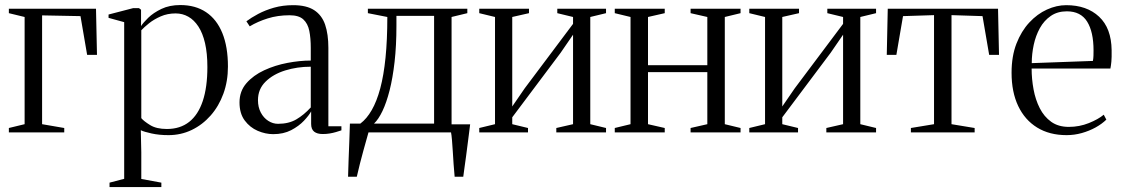

<svg xmlns="http://www.w3.org/2000/svg" viewBox="-20 -538 4555 780"><path d="M16 0V-18L80 -33.5V-469L16 -484.5V-502.5H370L374 -315H334L307 -472.5L151 -475.5V-33.5L241 -18V0Z M425 222V204L484.5 188.5V-448L421 -465.5V-479L521 -505H544.5L553 -498.5V-432Q561.5 -445.5 582.2 -465.8Q603 -486 635.8 -501.8Q668.5 -517.5 712.5 -517.5Q774 -517.5 817.2 -488.5Q860.5 -459.5 883.2 -403.8Q906 -348 906 -267.5Q906 -208 887.5 -157.2Q869 -106.5 835.8 -68.8Q802.5 -31 758.8 -10Q715 11 664.5 11Q626.5 11 595.8 4.2Q565 -2.5 552 -9L554 80.5V189L635.5 204V222ZM658 -14Q712 -14 748.5 -42.8Q785 -71.5 803.8 -127.8Q822.5 -184 822.5 -265.5Q822.5 -321.5 813 -362.5Q803.5 -403.5 786 -430.2Q768.5 -457 745 -470.2Q721.5 -483.5 693.5 -483.5Q660.5 -483.5 633 -471.5Q605.5 -459.5 585.5 -443.5Q565.5 -427.5 554 -415V-58Q564.5 -45.5 590 -29.8Q615.5 -14 658 -14Z M1090 7Q1058.5 7 1027 -6.5Q995.5 -20 974.2 -48.5Q953 -77 953 -122Q953 -167.5 981 -199.8Q1009 -232 1053.2 -252.5Q1097.5 -273 1147.8 -282.5Q1198 -292 1242.5 -292V-343.5Q1242.5 -383 1236.5 -412.8Q1230.5 -442.5 1212.2 -459.2Q1194 -476 1156.5 -476Q1108 -476 1067.5 -463.2Q1027 -450.5 994.5 -431L981 -451.5Q1000 -466 1028.5 -481.2Q1057 -496.5 1093 -506.8Q1129 -517 1171 -517Q1225 -517 1256.2 -496.8Q1287.5 -476.5 1300.8 -437.8Q1314 -399 1314 -343.5V-25H1367V-8.5Q1356.5 -5 1344.8 -1.5Q1333 2 1319.8 4.2Q1306.5 6.5 1291 6.5Q1268.5 6.5 1256.2 -3.2Q1244 -13 1244 -34.5V-85.5Q1235.5 -69.5 1214.8 -47.5Q1194 -25.5 1162.8 -9.2Q1131.5 7 1090 7ZM1109.5 -35Q1153 -35 1183.8 -53Q1214.5 -71 1242.5 -101.5V-267Q1187.5 -267 1138.5 -251.8Q1089.5 -236.5 1058.8 -206.2Q1028 -176 1028 -131Q1028 -102.5 1039.5 -80.8Q1051 -59 1069.8 -47Q1088.5 -35 1109.5 -35Z M1434 0V-31L1444 -36Q1470 -55.5 1490.2 -90.8Q1510.5 -126 1524.8 -179Q1539 -232 1546.2 -304Q1553.5 -376 1553.5 -469L1474.5 -484.5V-502.5H1878.5V-484.5L1814.5 -469V0ZM1499.5 -36H1743.5V-473.5H1590.5V-433.5Q1590.5 -352.5 1583 -286.8Q1575.5 -221 1562.8 -171Q1550 -121 1533.8 -87Q1517.5 -53 1499.5 -36ZM1394 180Q1395 146.5 1396.2 111Q1397.5 75.5 1399 38.5Q1400.5 1.5 1401.5 -36H1501L1477.5 -2Q1474.5 9 1468.8 29Q1463 49 1456 74.8Q1449 100.5 1442 127.8Q1435 155 1429.5 180ZM1827 180Q1824.5 156 1822.8 129.5Q1821 103 1819.5 77.8Q1818 52.5 1816.2 31.5Q1814.5 10.5 1812 -2L1782 -33H1890Q1887.5 -13 1884.8 8.2Q1882 29.5 1879.2 51.8Q1876.5 74 1873.5 96Q1870.5 118 1867.5 139.2Q1864.5 160.5 1862 180Z M1927 0V-18L1991 -33.5V-469L1927 -484.5V-502.5H2129V-484.5L2061 -469V-105.5L2111.5 -179L2308 -441V-469L2244 -484.5V-502.5H2442V-484.5L2378 -469V-33.5L2442 -18V0H2240V-18L2308 -33.5V-397L2257.5 -323.5L2061 -61.5V-33.5L2125 -18V0Z M2477.5 0V-18L2541.5 -33.5V-469L2477.5 -484.5V-502.5H2680.5V-484.5L2612.5 -469V-273H2853.5V-469L2785.5 -484.5V-502.5H2988.5V-484.5L2924.5 -469V-33.5L2988.5 -18V0H2785.5V-18L2853.5 -33.5V-245H2612.5V-33.5L2680.5 -18V0Z M3024 0V-18L3088 -33.5V-469L3024 -484.5V-502.5H3226V-484.5L3158 -469V-105.5L3208.5 -179L3405 -441V-469L3341 -484.5V-502.5H3539V-484.5L3475 -469V-33.5L3539 -18V0H3337V-18L3405 -33.5V-397L3354.5 -323.5L3158 -61.5V-33.5L3222 -18V0Z M3680.5 0V-18L3774.5 -33.5V-476.5L3648.5 -472.5L3621.5 -315H3582.5L3586.5 -502.5H4034.5L4038.5 -315H3998.5L3971.5 -472.5L3845.5 -476.5V-33.5L3939.5 -18V0Z M4313 11Q4243.5 11 4193.5 -19.8Q4143.5 -50.5 4116.5 -107.2Q4089.5 -164 4089.5 -242.5Q4089.5 -309.5 4109.2 -360.5Q4129 -411.5 4161.5 -446.5Q4194 -481.5 4233.2 -499.2Q4272.5 -517 4311.5 -517Q4395 -517 4445 -470.2Q4495 -423.5 4496 -334Q4496.5 -304.5 4495 -288.2Q4493.5 -272 4491 -259.5H4171Q4171 -217 4178.8 -175Q4186.5 -133 4204 -98.5Q4221.5 -64 4250.5 -43.2Q4279.5 -22.5 4322 -22.5Q4365 -22.5 4403.5 -38Q4442 -53.5 4464 -72L4474.5 -52Q4456.5 -34.5 4430.8 -20.2Q4405 -6 4374.8 2.5Q4344.5 11 4313 11ZM4171.5 -281.5 4420 -290.5Q4422 -302 4422.2 -312.2Q4422.5 -322.5 4422.5 -333Q4422.5 -408.5 4396.5 -450.2Q4370.5 -492 4314 -492Q4276 -492 4248.8 -473.2Q4221.5 -454.5 4204.5 -423.8Q4187.5 -393 4179.5 -355.8Q4171.5 -318.5 4171.5 -281.5Z"/></svg>

Font: Merriweather 144pt Light
Style: Regular
Weight: 300
Version: Version 2.100